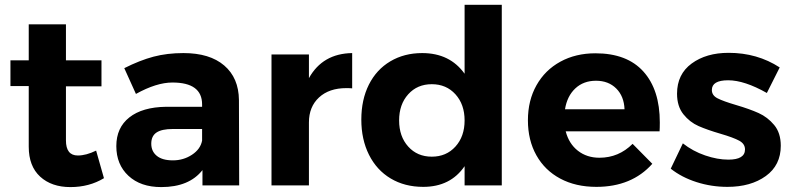

<svg xmlns="http://www.w3.org/2000/svg" viewBox="-20 -762 3257 789"><path d="M98.1 -159.2V-408.2H22.9V-514.2H98.1V-662.1H251V-514.2H397V-407.2H251V-185.1Q251 -123 299.8 -123Q334 -123 375 -143.1L407.2 -29.8Q346.7 6.8 269.3 6.8Q191.9 6.8 145 -36.1Q98.1 -79.1 98.1 -159.2Z M810.5 -231.9H689.9Q645 -231.9 623.3 -217.5Q601.6 -203.1 601.6 -171.6Q601.6 -140.1 624.3 -121.6Q647 -103 690.4 -103Q733.9 -103 768.8 -126Q803.7 -148.9 810.5 -184.1ZM810.5 -333Q810.5 -422.9 688.5 -422.9Q623 -422.9 538.6 -376L490.7 -481.9Q554.7 -514.2 610.8 -529.1Q667 -543.9 733.9 -543.9Q841.8 -543.9 901.4 -492.9Q960.9 -441.9 961.9 -351.1L962.9 0H812V-63Q757.3 6.8 642.6 6.8Q557.6 6.8 507.8 -39.6Q458 -85.9 458 -161.6Q458 -237.3 511.5 -279.5Q564.9 -321.8 662.6 -323.2H810.5Z M1403.3 -399.9Q1332.5 -399.9 1291 -361.6Q1249.5 -323.2 1249.5 -258.8V0H1095.7V-538.1H1249.5V-440.9Q1305.7 -542 1427.2 -543.9V-398.9Q1419.4 -399.9 1403.3 -399.9Z M1851.6 -159.7Q1889.2 -201.2 1889.2 -267.1Q1889.2 -333 1851.6 -374.5Q1814 -416 1754.4 -416Q1694.8 -416 1657.5 -374.5Q1620.1 -333 1620.1 -267.1Q1620.1 -201.2 1657.5 -159.7Q1694.8 -118.2 1754.4 -118.2Q1814 -118.2 1851.6 -159.7ZM1714.8 -543.9Q1828.6 -543.9 1889.2 -459V-742.2H2042V0H1889.2V-79.1Q1831.1 5.9 1719.2 5.9Q1643.1 5.9 1585.4 -28.6Q1527.8 -63 1496.3 -126Q1464.8 -189 1464.8 -270.5Q1464.8 -352.1 1495.8 -414.1Q1526.9 -476.1 1584 -510Q1641.1 -543.9 1714.8 -543.9Z M2301.8 -313H2546.4Q2544.4 -366.2 2512.5 -398.2Q2480.5 -430.2 2429.2 -430.2Q2377.9 -430.2 2344.2 -398.7Q2310.5 -367.2 2301.8 -313ZM2426.8 -543Q2556.6 -543 2624 -468Q2691.4 -393.1 2691.4 -258.8Q2691.4 -234.9 2690.4 -222.2H2304.7Q2317.9 -171.4 2354.7 -142.6Q2391.6 -113.8 2443.4 -113.8Q2522.5 -113.8 2579.6 -170.9L2660.6 -88.9Q2576.2 5.9 2430.7 5.9Q2345.7 5.9 2282.2 -28.1Q2218.8 -62 2184.1 -124Q2149.4 -186 2149.4 -267.6Q2149.4 -349.1 2184.6 -411.6Q2219.7 -474.1 2282.7 -508.5Q2345.7 -543 2426.8 -543Z M2905.3 -392.1Q2905.3 -370.1 2928.2 -358.2Q2951.2 -346.2 3005.9 -330.1Q3060.5 -314 3097.4 -297.4Q3134.3 -280.8 3161.4 -248.3Q3188.5 -215.8 3188.5 -163.1Q3188.5 -83 3127 -38.6Q3065.4 5.9 2969.2 5.9Q2903.3 5.9 2842.3 -13.7Q2781.2 -33.2 2736.3 -68.8L2786.1 -172.9Q2827.1 -140.6 2877.7 -123.3Q2928.2 -106 2973.1 -106Q3041.5 -106 3041.5 -147.9Q3041.5 -170.9 3017.8 -183.8Q2994.1 -196.8 2940.7 -212.4Q2887.2 -228 2850.8 -243.9Q2814.5 -259.8 2788.3 -292.5Q2762.2 -325.2 2762.2 -377Q2762.2 -457 2822.3 -501Q2882.3 -544.9 2974.1 -544.9Q3091.8 -544.9 3184.1 -484.9L3131.3 -379.9Q3039.1 -432.1 2972.2 -432.1Q2905.3 -432.1 2905.3 -392.1Z"/></svg>

Font: Montserrat-SemiBold
Style: Regular
Weight: 600
Designer: Julieta Ulanovsky
Foundry: Julieta Ulanovsky
Version: Version 6.001